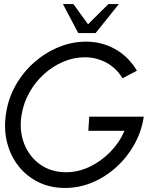

<svg xmlns="http://www.w3.org/2000/svg" viewBox="-20 -919 786 952"><path d="M302.5 13Q230 13 171.5 -15.5Q113 -44 73 -94Q33 -144 15.8 -209.8Q-1.5 -275.5 9 -350.5Q19.5 -427.5 56.2 -493.5Q93 -559.5 148.2 -608.5Q203.5 -657.5 270 -685Q336.5 -712.5 406 -712.5Q485.5 -712.5 551.5 -675.2Q617.5 -638 659 -568.5L587.5 -531Q557 -581.5 507.5 -608.2Q458 -635 400.5 -635Q346 -635 294 -613Q242 -591 198.5 -551.8Q155 -512.5 125.8 -460.5Q96.5 -408.5 87 -349Q74.5 -271 99.8 -206.5Q125 -142 179.2 -103.5Q233.5 -65 307.5 -65Q367 -65 423.8 -91.8Q480.5 -118.5 526.2 -165Q572 -211.5 597.5 -270.5H418L422.5 -340.5H693Q682 -267.5 646.5 -203.5Q611 -139.5 557.2 -90.8Q503.5 -42 438.2 -14.5Q373 13 302.5 13ZM368 -755 292 -899H344L416.5 -798.5L517.5 -899H569.5L454 -755Z"/></svg>

Font: Urbanist
Style: Italic
Weight: 400
Italic angle: -8°
Designer: Corey Hu
Foundry: Corey Hu
Version: Version 1.330; ttfautohint (v1.8.4.7-5d5b)